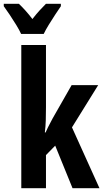

<svg xmlns="http://www.w3.org/2000/svg" viewBox="-60 -999 548 1019"><path d="M184 -429Q184 -395 183 -361.5Q182 -328 178 -296H182Q188 -310 194.5 -323Q201 -336 207.5 -348Q214 -360 219 -370L320 -547H461L322 -323L468 0H325L233 -226L184 -176V0H53V-760H184ZM263 -966Q250 -947 232.5 -920.5Q215 -894 198.5 -867Q182 -840 172 -819H52Q43 -839 26.5 -866Q10 -893 -8 -920Q-26 -947 -40 -966V-979H40Q56 -964 74.5 -943.5Q93 -923 112 -898Q133 -925 150 -943.5Q167 -962 184 -979H263Z"/></svg>

Font: Noto Sans Display ExtraCondensed
Style: Bold
Weight: 700
Width: 2
Designer: Monotype Design Team
Foundry: Monotype Imaging Inc.
Version: Version 2.003